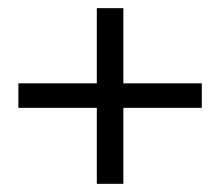

<svg xmlns="http://www.w3.org/2000/svg" viewBox="-20 -525 540 470"><path d="M217 -75V-261H25V-321H217V-505H282V-321H474V-261H282V-75Z"/></svg>

Font: DM Sans Light
Style: Regular
Weight: 300
Designer: Colophon Foundry, Jonny Pinhorn
Foundry: Colophon Foundry
Version: Version 4.004; ttfautohint (v1.8.4.7-5d5b)